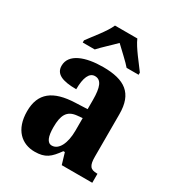

<svg xmlns="http://www.w3.org/2000/svg" viewBox="-185 -877 911 997"><g transform="rotate(30 270.5 -378.0)"><path d="M109 -619V-606H181C203 -631 249 -672 276 -700C303 -674 355 -627 372 -606H444V-619C417 -657 363 -721 344 -766H210C191 -721 136 -657 109 -619ZM175 10C240 10 265 -13 304 -67H313L333 0H516V-54H513C473 -54 460 -70 460 -125V-379C460 -504 395 -549 265 -549C160 -549 74 -518 74 -447C74 -399 115 -379 201 -379C201 -448 218 -487 252 -487C290 -487 304 -449 304 -374V-319L232 -316C102 -311 37 -262 37 -153C37 -42 99 10 175 10ZM237 -62C209 -62 197 -94 197 -149C197 -221 215 -257 273 -263L305 -266V-191C305 -114 278 -62 237 -62Z"/></g></svg>

Font: Noto Serif Sinhala Condensed ExtraBold
Style: Regular
Weight: 800
Width: 3
Designer: Jelle Bosma - Monotype Design Team
Foundry: Monotype Imaging Inc.
Version: Version 2.007